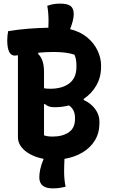

<svg xmlns="http://www.w3.org/2000/svg" viewBox="-20 -872 640 1060"><path d="M197 107Q197 88 202 63Q207 38 221 5Q184 -2 155.5 -16Q127 -30 109 -48Q79 -78 79 -115V-567Q67 -565 62 -565Q20 -565 20 -650Q20 -665 21.5 -677Q23 -689 25 -700Q79 -709 136 -713.5Q193 -718 247 -719Q248 -738 248 -755Q248 -801 241 -840Q258 -846 274.5 -849Q291 -852 312 -852Q352 -852 369.5 -839Q387 -826 387 -794Q387 -776 381.5 -755Q376 -734 367 -711Q424 -697 462 -665Q500 -633 519 -592Q538 -551 538 -512V-503Q538 -446 512 -400.5Q486 -355 442 -326V-320Q482 -302 505.5 -270Q529 -238 529 -201V-194Q529 -138 504 -97Q479 -56 435 -30Q391 -4 336 5Q335 24 334.5 41.5Q334 59 334 76Q334 98 336 118Q338 138 342 159Q329 162 312 165Q295 168 271 168Q197 168 197 107ZM223 -476V-385Q234 -382 257 -382Q324 -382 363 -412Q402 -442 402 -503V-512Q402 -547 391 -570Q349 -585 276 -585Q253 -585 232 -584Q211 -583 192 -581L190 -575Q223 -544 223 -476ZM223 -125Q241 -118 270 -118Q325 -118 359.5 -141.5Q394 -165 394 -214V-223Q394 -242 387 -259Q380 -276 361 -290Q323 -280 281 -280Q246 -280 229 -297H223Z"/></svg>

Font: Recursive Mn Csl St
Style: Bold
Weight: 700
Monospace: yes
Version: Version 1.079;hotconv 1.0.112;makeotfexe 2.5.65598; ttfautoh